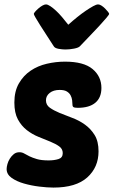

<svg xmlns="http://www.w3.org/2000/svg" viewBox="-20 -839 514 869"><path d="M274 -560Q359 -560 399 -526.5Q439 -493 439 -441Q439 -397 411.5 -374Q384 -351 332 -351Q318 -351 313 -354Q308 -357 308 -365Q308 -374 306.5 -385.5Q305 -397 299.5 -407.5Q294 -418 282.5 -425Q271 -432 250 -432Q222 -432 205 -418.5Q188 -405 188 -385Q188 -364 205.5 -351.5Q223 -339 249.5 -328Q276 -317 307 -305.5Q338 -294 364.5 -275Q391 -256 408.5 -227.5Q426 -199 426 -154Q426 -82 375 -36Q324 10 222 10Q194 10 157.5 5.5Q121 1 88 -8.5Q55 -18 32.5 -34Q10 -50 10 -74Q10 -83 13.5 -96Q17 -109 24.5 -121Q32 -133 42.5 -141.5Q53 -150 68 -150Q80 -150 90 -144Q100 -138 113.5 -131.5Q127 -125 147 -119Q167 -113 200 -113Q225 -113 244.5 -119Q264 -125 264 -146Q264 -165 248 -176.5Q232 -188 207.5 -198Q183 -208 154.5 -219.5Q126 -231 101.5 -250Q77 -269 61 -298.5Q45 -328 45 -375Q45 -426 65.5 -461.5Q86 -497 118.5 -519Q151 -541 192 -550.5Q233 -560 274 -560ZM188 -819Q196 -819 208 -811Q220 -803 233.5 -790.5Q247 -778 261 -761.5Q275 -745 289 -727Q309 -745 329.5 -761.5Q350 -778 368.5 -790.5Q387 -803 401.5 -811Q416 -819 424 -819Q431 -819 439.5 -813.5Q448 -808 455.5 -800.5Q463 -793 468.5 -786Q474 -779 474 -776Q474 -773 461.5 -758Q449 -743 429.5 -722Q410 -701 386.5 -676.5Q363 -652 342 -630Q336 -623 315.5 -619Q295 -615 276 -615Q262 -615 245 -618Q228 -621 223 -630Q207 -655 191 -679.5Q175 -704 162 -724.5Q149 -745 141 -759Q133 -773 133 -776Q133 -779 139 -786Q145 -793 153.5 -800.5Q162 -808 171.5 -813.5Q181 -819 188 -819Z"/></svg>

Font: Poetsen One
Style: Regular
Weight: 400
Designer: Pablo Impallari, Rodrigo Fuenzalida
Foundry: Pablo Impallari, Rodrigo Fuenzalida
Version: Version 1.001; ttfautohint (v0.93) -l 8 -r 50 -G 200 -x 14 -